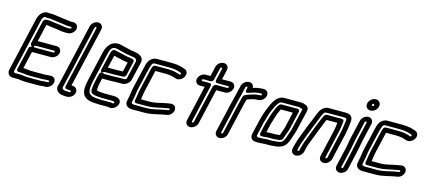

<svg xmlns="http://www.w3.org/2000/svg" viewBox="-61 -1267 4260 1918"><g transform="rotate(15 2069.0 -308.0)"><path d="M432 -33H441C446 -33 449 -28 448 -23C447 -18 441 -13 436 -13H409C396 -13 383 -10 371 -9H238C206 -9 176 -17 137 -17H99C88 -18 82 -28 83 -34L211 -591C217 -616 222 -622 232 -631C237 -635 239 -635 243 -635C248 -635 255 -633 262 -633H293C307 -632 318 -629 330 -628L348 -626C388 -621 434 -614 473 -609C483 -607 484 -608 489 -608H518C522 -608 527 -602 526 -598C525 -594 518 -588 514 -588H485C451 -588 418 -599 377 -602C352 -604 329 -607 306 -612H301C295 -612 293 -613 289 -613H262C247 -613 234 -599 231 -588L175 -345C175 -345 179 -293 216 -330C220 -333 222 -334 225 -334H418C422 -334 427 -328 426 -324C425 -320 417 -314 413 -314H220C214 -314 212 -321 209 -324C209 -324 165 -304 165 -303L109 -62C106 -47 118 -37 129 -37H142C175 -37 204 -29 243 -29H375C393 -29 401 -32 409 -32C416 -32 423 -33 432 -33ZM399 37H424C457 37 490 10 498 -23C506 -56 485 -83 452 -83H443C429 -83 395 -79 386 -79H254C226 -79 202 -85 165 -87L206 -264H209H402C434 -264 469 -292 476 -324C483 -356 462 -384 430 -384H237H234L275 -563C278 -563 282 -562 288 -562C312 -557 335 -554 361 -552C394 -549 429 -538 473 -538H502C534 -538 569 -566 576 -598C583 -630 562 -658 530 -658H501C496 -658 496 -659 492 -659C452 -664 408 -671 365 -676L348 -678C337 -680 320 -683 306 -683H276C271 -684 263 -685 254 -685C205 -685 171 -636 161 -591L33 -34C24 6 54 33 86 33H125C156 33 187 41 227 41H361C375 41 386 39 399 37Z M638 25C603 25 590 7 595 -10C599 -20 599 -21 600 -24L747 -661C748 -665 755 -671 759 -671C763 -671 768 -665 767 -661L619 -20C616 -5 627 5 638 5H644L677 8C685 9 685 21 679 25C676 27 675 27 671 27L660 26H658C649 26 645 25 638 25ZM697 -661 550 -24C550 -22 547 -20 547 -18C527 38 569 69 611 74C644 78 675 82 702 63C737 39 742 2 728 -21C718 -38 701 -42 674 -44L817 -661C824 -693 802 -721 770 -721C738 -721 704 -693 697 -661Z M962 -449 922 -278C922 -278 910 -230 956 -257C959 -259 960 -259 962 -259H1056C1072 -259 1107 -261 1118 -261H1147C1162 -261 1175 -275 1178 -286L1211 -430C1217 -454 1188 -459 1171 -461L1156 -463C1142 -466 1133 -467 1120 -469C1106 -474 1092 -477 1079 -479C1064 -483 1044 -487 1030 -490L1012 -495C981 -503 968 -477 962 -449ZM1067 -309H979L1010 -441C1037 -436 1073 -424 1099 -420C1113 -418 1123 -415 1137 -413L1154 -411H1157L1134 -311H1130C1115 -311 1081 -309 1067 -309ZM998 -1H1100C1106 -1 1112 0 1118 1C1135 5 1133 11 1131 15C1126 22 1121 24 1117 23C1114 22 1111 19 1096 19H1004C996 19 986 17 973 17C908 17 874 2 864 -30C858 -50 859 -73 865 -110C867 -121 868 -131 871 -142L942 -449C953 -496 971 -517 1002 -517C1014 -517 1022 -514 1039 -510C1077 -501 1107 -491 1148 -485L1163 -483L1179 -480H1181C1221 -476 1237 -462 1233 -439L1191 -257C1189 -248 1177 -241 1168 -241H1114C1099 -241 1065 -239 1051 -239H957C952 -239 920 -267 909 -219L891 -143C885 -115 882 -92 880 -70C876 -47 883 -23 899 -17C915 -11 934 -4 960 -4C969 -3 973 -3 978 -3C983 -3 991 -1 998 -1ZM973 -54C957 -54 946 -57 932 -62C931 -65 931 -71 931 -72V-75C933 -98 935 -118 941 -143L952 -189H1040C1056 -189 1091 -191 1102 -191H1155C1190 -189 1232 -218 1241 -257L1284 -440C1299 -504 1240 -526 1197 -530L1182 -533H1181L1166 -535C1156 -537 1147 -540 1130 -543C1107 -549 1083 -555 1060 -560C1047 -563 1036 -567 1014 -567C943 -567 905 -504 892 -449L821 -142C818 -129 816 -117 814 -106C809 -70 803 -38 814 -6C831 52 893 67 962 67C969 67 978 69 992 69H1084C1086 69 1083 68 1093 71C1128 80 1161 54 1175 29C1198 -16 1169 -39 1145 -46C1135 -49 1123 -51 1112 -51H1012C1007 -52 997 -53 989 -53C982 -53 979 -54 973 -54Z M1590 -469C1625 -469 1660 -461 1688 -450L1697 -447C1700 -446 1703 -442 1699 -434C1696 -429 1691 -426 1687 -428C1677 -432 1668 -436 1657 -438C1650 -439 1648 -441 1636 -443C1618 -447 1604 -449 1585 -449C1575 -450 1573 -450 1567 -450H1434C1408 -450 1402 -422 1396 -398L1347 -187C1344 -174 1342 -162 1340 -151C1333 -121 1333 -99 1328 -77C1327 -73 1325 -67 1325 -59C1324 -47 1335 -39 1345 -39H1462C1493 -39 1521 -43 1546 -49C1590 -57 1630 -68 1672 -74C1681 -75 1688 -66 1681 -59C1679 -57 1677 -56 1665 -54L1651 -52C1578 -40 1529 -19 1457 -19H1331C1304 -19 1298 -28 1301 -41C1304 -56 1306 -69 1308 -78C1317 -117 1318 -150 1327 -187L1376 -398C1381 -420 1393 -453 1396 -458C1399 -463 1409 -470 1417 -470H1573C1584 -470 1584 -469 1590 -469ZM1397 -187 1446 -398V-400H1555C1565 -400 1564 -399 1570 -399C1604 -399 1632 -390 1659 -381C1692 -368 1729 -393 1744 -418C1764 -454 1750 -486 1724 -495L1715 -498C1686 -509 1646 -519 1604 -519C1599 -520 1590 -520 1584 -520H1428C1398 -520 1371 -502 1355 -480C1338 -456 1331 -421 1326 -398L1277 -187C1267 -144 1266 -111 1258 -78C1255 -63 1253 -50 1251 -41C1239 10 1281 31 1320 31H1446C1528 31 1582 9 1647 -2L1662 -4C1676 -6 1696 -10 1714 -29C1756 -73 1731 -133 1677 -124C1631 -118 1587 -106 1547 -98C1524 -94 1502 -89 1474 -89H1381C1385 -111 1386 -134 1390 -152C1392 -162 1394 -173 1397 -187Z M2064 -594C2065 -600 2071 -604 2075 -604C2081 -604 2085 -598 2084 -594L2055 -467C2052 -452 2063 -442 2074 -442H2188C2193 -442 2197 -437 2196 -432C2195 -427 2188 -422 2183 -422H2069C2054 -422 2042 -408 2039 -397L1949 -8C1948 -4 1942 2 1936 2C1932 2 1928 -2 1929 -8L2019 -399C2022 -414 2011 -424 2000 -424H1925C1920 -424 1916 -429 1917 -434C1918 -439 1925 -444 1930 -444H2005C2020 -444 2032 -458 2035 -469ZM2014 -594 1991 -494H1941C1908 -494 1875 -467 1867 -434C1859 -401 1880 -374 1913 -374H1963L1879 -8C1872 24 1890 52 1924 52C1956 52 1991 26 1999 -8L2083 -372H2172C2205 -372 2238 -399 2246 -432C2254 -465 2233 -492 2200 -492H2111L2134 -594C2142 -628 2119 -654 2087 -654C2053 -654 2021 -626 2014 -594Z M2518 -456H2528C2533 -456 2537 -451 2536 -446C2535 -441 2529 -436 2524 -436H2514C2494 -436 2468 -431 2457 -428L2412 -414C2396 -409 2387 -403 2376 -400C2364 -396 2356 -385 2354 -376L2353 -374C2348 -352 2339 -321 2333 -295L2260 21C2259 27 2253 31 2249 31C2243 31 2239 25 2240 21L2313 -294C2319 -318 2327 -349 2333 -374L2357 -476C2358 -481 2364 -486 2370 -486C2375 -486 2379 -483 2377 -476L2372 -453C2372 -451 2362 -418 2399 -429C2420 -435 2442 -444 2459 -448C2477 -452 2489 -455 2499 -455C2506 -455 2508 -456 2518 -456ZM2502 -386H2512C2545 -386 2578 -413 2586 -446C2594 -479 2573 -506 2540 -506H2530C2491 -506 2459 -498 2429 -488C2430 -515 2412 -536 2382 -536C2350 -536 2315 -511 2307 -476L2283 -374C2278 -351 2269 -320 2263 -294L2190 21C2182 55 2205 81 2237 81C2271 81 2303 53 2310 21L2383 -295C2387 -314 2394 -337 2400 -359C2405 -361 2410 -364 2418 -367L2460 -380C2471 -382 2482 -385 2487 -385C2493 -385 2494 -386 2502 -386Z M2605 -26C2599 -26 2591 -36 2593 -43L2625 -184C2640 -235 2653 -284 2671 -324C2697 -381 2718 -423 2750 -423H2931C2932 -423 2933 -423 2937 -420C2940 -417 2947 -415 2951 -415H2955C2960 -415 2964 -410 2963 -405L2912 -188C2906 -165 2904 -165 2898 -146L2891 -124C2875 -72 2859 -46 2840 -40C2824 -37 2813 -34 2806 -33C2801 -33 2796 -33 2791 -32C2776 -32 2763 -29 2757 -29H2700C2681 -29 2660 -25 2649 -25H2626C2612 -25 2612 -26 2605 -26ZM2795 17C2813 17 2832 11 2842 8C2907 -9 2926 -76 2940 -120L2947 -141C2952 -155 2957 -165 2962 -187L3013 -405C3020 -436 3001 -462 2969 -465C2963 -469 2953 -473 2942 -473H2761C2677 -473 2643 -376 2625 -335C2603 -287 2590 -235 2576 -186V-185L2543 -43C2535 -9 2555 22 2591 24C2597 25 2606 25 2614 25H2637C2656 25 2677 21 2688 21H2745C2760 21 2774 18 2782 18C2787 18 2789 17 2795 17ZM2809 -53C2824 -53 2829 -57 2829 -57C2845 -61 2854 -72 2856 -82V-84C2863 -101 2866 -113 2871 -127L2879 -149C2884 -163 2888 -168 2893 -189L2936 -378C2939 -393 2928 -403 2917 -403H2751C2742 -403 2732 -397 2726 -390C2707 -366 2700 -341 2690 -320C2671 -275 2659 -230 2646 -185C2646 -184 2645 -183 2645 -183L2619 -70C2616 -55 2627 -45 2638 -45H2653C2671 -45 2691 -49 2702 -49H2761C2763 -49 2773 -49 2777 -50L2794 -52C2800 -53 2804 -53 2809 -53ZM2756 -353H2880L2843 -190C2839 -176 2836 -173 2831 -154L2823 -133C2818 -120 2816 -112 2813 -103C2810 -103 2807 -103 2800 -102L2781 -100C2778 -100 2778 -99 2773 -99H2714C2700 -99 2687 -97 2675 -96L2695 -182C2713 -243 2730 -305 2756 -353Z M3041 -7C3040 -3 3032 3 3028 3C3024 3 3020 -3 3021 -7L3027 -34C3037 -76 3055 -116 3069 -159C3082 -193 3094 -221 3106 -255C3114 -277 3127 -302 3135 -325C3143 -347 3152 -372 3163 -396C3165 -400 3167 -403 3170 -410C3181 -436 3190 -440 3207 -440H3383C3413 -440 3418 -434 3412 -405C3406 -369 3404 -329 3395 -292L3330 -8C3329 -3 3323 2 3318 2C3313 2 3309 -3 3310 -8L3375 -292C3382 -323 3386 -353 3388 -378L3391 -397C3393 -410 3383 -420 3371 -420H3216C3204 -420 3191 -410 3186 -399C3172 -364 3151 -322 3136 -280C3114 -219 3086 -155 3063 -90C3060 -81 3056 -69 3054 -59C3050 -47 3048 -39 3047 -34ZM3103 -58C3105 -67 3108 -75 3111 -84C3133 -145 3161 -209 3184 -273C3189 -286 3197 -299 3203 -320C3208 -334 3216 -352 3224 -370H3336C3334 -346 3331 -320 3325 -292L3260 -8C3252 25 3273 52 3306 52C3339 52 3372 25 3380 -8L3445 -292C3454 -333 3458 -373 3462 -408C3470 -456 3448 -490 3394 -490H3219C3169 -494 3135 -450 3121 -416C3110 -389 3097 -363 3087 -332C3080 -315 3066 -287 3057 -261C3031 -188 2997 -119 2977 -34L2971 -7C2964 25 2985 53 3017 53C3049 53 3084 25 3091 -7L3097 -34C3098 -39 3101 -48 3103 -58Z M3598 -448C3599 -452 3607 -458 3611 -458C3615 -458 3619 -452 3618 -448L3576 -265C3565 -216 3558 -166 3547 -122L3509 45C3508 51 3501 55 3497 55C3491 55 3488 49 3489 45L3527 -122C3541 -174 3545 -219 3556 -265ZM3548 -448 3506 -265C3494 -215 3491 -170 3478 -124L3439 45C3431 79 3454 105 3486 105C3520 105 3552 77 3559 45L3597 -122C3609 -170 3616 -220 3626 -265L3668 -448C3675 -480 3654 -508 3622 -508C3590 -508 3555 -480 3548 -448ZM3624 -636C3625 -642 3631 -647 3636 -647C3643 -647 3647 -640 3646 -634C3645 -628 3640 -624 3634 -624C3627 -624 3623 -631 3624 -636ZM3574 -636C3566 -601 3590 -574 3623 -574C3657 -574 3689 -602 3696 -634C3704 -668 3683 -697 3648 -697C3613 -697 3581 -668 3574 -636Z M3975 -469C4010 -469 4045 -461 4073 -450L4082 -447C4085 -446 4088 -442 4084 -434C4081 -429 4076 -426 4072 -428C4062 -432 4053 -436 4042 -438C4035 -439 4033 -441 4021 -443C4003 -447 3989 -449 3970 -449C3960 -450 3958 -450 3952 -450H3819C3793 -450 3787 -422 3781 -398L3732 -187C3729 -174 3727 -162 3725 -151C3718 -121 3718 -99 3713 -77C3712 -73 3710 -67 3710 -59C3709 -47 3720 -39 3730 -39H3847C3878 -39 3906 -43 3931 -49C3975 -57 4015 -68 4057 -74C4066 -75 4073 -66 4066 -59C4064 -57 4062 -56 4050 -54L4036 -52C3963 -40 3914 -19 3842 -19H3716C3689 -19 3683 -28 3686 -41C3689 -56 3691 -69 3693 -78C3702 -117 3703 -150 3712 -187L3761 -398C3766 -420 3778 -453 3781 -458C3784 -463 3794 -470 3802 -470H3958C3969 -470 3969 -469 3975 -469ZM3782 -187 3831 -398V-400H3940C3950 -400 3949 -399 3955 -399C3989 -399 4017 -390 4044 -381C4077 -368 4114 -393 4129 -418C4149 -454 4135 -486 4109 -495L4100 -498C4071 -509 4031 -519 3989 -519C3984 -520 3975 -520 3969 -520H3813C3783 -520 3756 -502 3740 -480C3723 -456 3716 -421 3711 -398L3662 -187C3652 -144 3651 -111 3643 -78C3640 -63 3638 -50 3636 -41C3624 10 3666 31 3705 31H3831C3913 31 3967 9 4032 -2L4047 -4C4061 -6 4081 -10 4099 -29C4141 -73 4116 -133 4062 -124C4016 -118 3972 -106 3932 -98C3909 -94 3887 -89 3859 -89H3766C3770 -111 3771 -134 3775 -152C3777 -162 3779 -173 3782 -187Z"/></g></svg>

Font: Electronic
Style: OutlineIt
Weight: 700
Version: Version 1.011